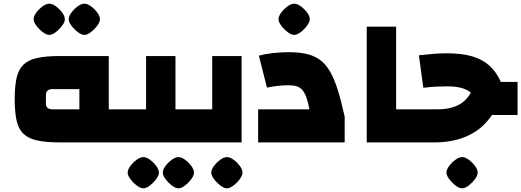

<svg xmlns="http://www.w3.org/2000/svg" viewBox="-20 -775 2837 1045"><path d="M571 0V-180H645V0ZM303 0Q230 0 182.5 -10.5Q135 -21 108 -46.5Q81 -72 70.5 -118Q60 -164 60 -235Q60 -306 70.5 -352Q81 -398 108 -423.5Q135 -449 182.5 -459.5Q230 -470 303 -470H572V0ZM265 -180H412V-290H265Q248 -290 239 -282Q230 -274 230 -259V-211Q230 -196 239 -188Q248 -180 265 -180ZM645 0V-180Q654 -180 659.5 -155Q665 -130 665 -90Q665 -48 659.5 -24Q654 0 645 0ZM248 -585Q233 -585 213 -600Q193 -615 178 -635Q163 -655 163 -670Q163 -687 177.5 -706.5Q192 -726 212 -740.5Q232 -755 248 -755Q265 -755 284.5 -740.5Q304 -726 318.5 -706.5Q333 -687 333 -670Q333 -655 318 -635Q303 -615 283.5 -600Q264 -585 248 -585ZM439 -585Q424 -585 404 -600Q384 -615 369 -635Q354 -655 354 -670Q354 -687 368.5 -706.5Q383 -726 403 -740.5Q423 -755 439 -755Q456 -755 475.5 -740.5Q495 -726 509.5 -706.5Q524 -687 524 -670Q524 -655 509 -635Q494 -615 474.5 -600Q455 -585 439 -585Z M935 0V-180H1005V0ZM645 0V-180H856L775 -99V-470H935V0ZM645 0Q636 0 630.5 -24Q625 -48 625 -90Q625 -130 630.5 -155Q636 -180 645 -180ZM1005 0V-180Q1014 -180 1019.5 -155Q1025 -130 1025 -90Q1025 -48 1019.5 -24Q1014 0 1005 0ZM760 250Q745 250 725 235Q705 220 690 200Q675 180 675 165Q675 148 689.5 128.5Q704 109 724 94.5Q744 80 760 80Q777 80 796.5 94.5Q816 109 830.5 128.5Q845 148 845 165Q845 180 830 200Q815 220 795.5 235Q776 250 760 250ZM951 250Q936 250 916 235Q896 220 881 200Q866 180 866 165Q866 148 880.5 128.5Q895 109 915 94.5Q935 80 951 80Q968 80 987.5 94.5Q1007 109 1021.5 128.5Q1036 148 1036 165Q1036 180 1021 200Q1006 220 986.5 235Q967 250 951 250Z M1005 0V-180H1216L1135 -99V-470H1295V0ZM1005 0Q996 0 990.5 -24Q985 -48 985 -90Q985 -130 990.5 -155Q996 -180 1005 -180ZM1215 250Q1200 250 1180 235Q1160 220 1145 200Q1130 180 1130 165Q1130 148 1144.5 128.5Q1159 109 1179 94.5Q1199 80 1215 80Q1232 80 1251.5 94.5Q1271 109 1285.5 128.5Q1300 148 1300 165Q1300 180 1285 200Q1270 220 1250.5 235Q1231 250 1215 250Z M1385 0V-180H1664Q1657 -218 1648 -243.5Q1639 -269 1626.5 -284Q1614 -299 1595.5 -305Q1577 -311 1551 -311Q1521 -311 1490 -307.5Q1459 -304 1433 -298L1389 -472Q1421 -481 1464.5 -486Q1508 -491 1551 -491Q1607 -491 1648.5 -481.5Q1690 -472 1721 -449.5Q1752 -427 1775.5 -387Q1799 -347 1818 -286.5Q1837 -226 1856 -140V0ZM1581 -585Q1566 -585 1546 -600Q1526 -615 1511 -635Q1496 -655 1496 -670Q1496 -687 1510.5 -706.5Q1525 -726 1545 -740.5Q1565 -755 1581 -755Q1598 -755 1617.5 -740.5Q1637 -726 1651.5 -706.5Q1666 -687 1666 -670Q1666 -655 1651 -635Q1636 -615 1616.5 -600Q1597 -585 1581 -585Z M1976 0V-630H2136V-180H2206V0ZM2206 0V-180Q2215 -180 2220.5 -155Q2226 -130 2226 -90Q2226 -48 2220.5 -24Q2215 0 2206 0Z M2672 -149Q2639 -149 2619 -162.5Q2599 -176 2588 -205Q2576 -238 2554.5 -260.5Q2533 -283 2499.5 -294Q2466 -305 2415 -305Q2387 -305 2354 -303.5Q2321 -302 2284 -297L2260 -474Q2302 -479 2339.5 -482Q2377 -485 2411 -485Q2493 -485 2549.5 -468.5Q2606 -452 2644 -417.5Q2682 -383 2706 -329H2797V-149ZM2206 0V-180H2360Q2408 -180 2442.5 -190.5Q2477 -201 2500 -219.5Q2523 -238 2538 -263Q2553 -288 2562 -318L2711 -270Q2689 -192 2651.5 -140Q2614 -88 2565.5 -57.5Q2517 -27 2462 -13.5Q2407 0 2349 0ZM2206 0Q2197 0 2191.5 -24Q2186 -48 2186 -90Q2186 -130 2191.5 -155Q2197 -180 2206 -180ZM2495 250Q2480 250 2460 235Q2440 220 2425 200Q2410 180 2410 165Q2410 148 2424.5 128.5Q2439 109 2459 94.5Q2479 80 2495 80Q2512 80 2531.5 94.5Q2551 109 2565.5 128.5Q2580 148 2580 165Q2580 180 2565 200Q2550 220 2530.5 235Q2511 250 2495 250Z"/></svg>

Font: Changa ExtraLight ExtraBold
Style: Regular
Weight: 800
Version: Version 3.002; ttfautohint (v1.8.2)